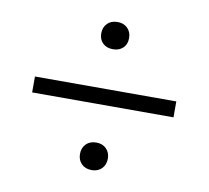

<svg xmlns="http://www.w3.org/2000/svg" viewBox="-61 -542 672 618"><g transform="rotate(10 275.0 -233.0)"><path d="M230 -430Q230 -450 242.5 -462.5Q255 -475 276 -475Q296 -475 308.5 -462.5Q321 -450 321 -430Q321 -410 308.5 -398Q296 -386 276 -386Q255 -386 242.5 -398Q230 -410 230 -430ZM44 -256H506V-204H44ZM230 -36Q230 -56 242.5 -68.5Q255 -81 276 -81Q296 -81 308.5 -68.5Q321 -56 321 -36Q321 -16 308.5 -3.5Q296 9 276 9Q255 9 242.5 -3.5Q230 -16 230 -36Z"/></g></svg>

Font: Ysabeau
Style: Regular
Weight: 400
Designer: Christian Thalmann (Catharsis Fonts)
Version: Version 0.003